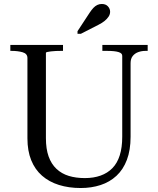

<svg xmlns="http://www.w3.org/2000/svg" viewBox="-20 -936 795 966"><path d="M211 -241Q211 -187 224.5 -149Q238 -111 264 -86.5Q290 -62 326 -51Q362 -40 407 -40Q451 -40 486 -52.5Q521 -65 545.5 -90Q570 -115 582.5 -154.5Q595 -194 595 -248V-655Q595 -662 590.5 -666.5Q586 -671 576.5 -674Q567 -677 552.5 -678.5Q538 -680 518 -680H495V-710H723V-680H712Q693 -680 676 -674Q659 -668 648 -654.5Q637 -641 637 -618V-248Q637 -181 618.5 -132Q600 -83 566 -51.5Q532 -20 486 -5Q440 10 386 10Q326 10 276.5 -5.5Q227 -21 191.5 -52Q156 -83 137 -130Q118 -177 118 -240V-644Q118 -666 94 -673Q70 -680 38 -680H32V-710H297V-680H288Q275 -680 261.5 -679.5Q248 -679 236.5 -677.5Q225 -676 218 -674.5Q211 -673 211 -670ZM431 -872 370 -779V-766H387L475 -811Q493 -820 506 -830.5Q519 -841 526.5 -852.5Q534 -864 534 -877Q534 -892 523 -904Q512 -916 492 -916Q480 -916 469.5 -911Q459 -906 450 -896.5Q441 -887 431 -872Z"/></svg>

Font: Roboto Serif 144pt
Style: Regular
Weight: 400
Version: Version 1.008